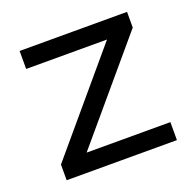

<svg xmlns="http://www.w3.org/2000/svg" viewBox="-96 -602 712 702"><g transform="rotate(-20 260.0 -251.5)"><path d="M49 0V-61L383 -456V-433H49V-503H467V-442L131 -45L130 -70H478V0Z"/></g></svg>

Font: Mulish ExtraLight Medium
Style: Regular
Weight: 500
Version: Version 3.603